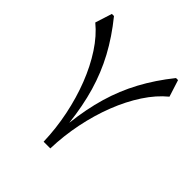

<svg xmlns="http://www.w3.org/2000/svg" viewBox="-200 -894 1038 1038"><g transform="rotate(45 319.0 -375.0)"><path d="M344.7 0H293.5Q290.5 -99.1 270.5 -196.3Q250.5 -293.5 216.6 -380.6Q182.6 -467.8 136.7 -537.8Q90.8 -607.9 35.2 -653.3L65.9 -749.5H82Q153.3 -661.6 201.2 -572.5Q249 -483.4 277.6 -385.3Q306.2 -287.1 319.3 -170.4Q332.5 -287.1 361.3 -385.5Q390.1 -483.9 438 -572.8Q485.8 -661.6 556.2 -749.5H571.8L602.5 -653.3Q546.9 -607.9 501 -537.8Q455.1 -467.8 421.1 -380.6Q387.2 -293.5 367.4 -196.3Q347.7 -99.1 344.7 0Z"/></g></svg>

Font: Pinar DS4-Regular
Style: Regular
Weight: 400
Designer: Amin Abedi
Version: Version 2.000